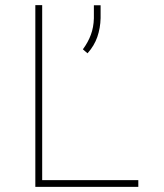

<svg xmlns="http://www.w3.org/2000/svg" viewBox="-20 -731 640 751"><path d="M145 -26.4H521V0H118.2V-710.9H145ZM373.5 -660.2Q372.6 -621.1 360.6 -586.4Q348.6 -551.8 322.3 -522.5L304.2 -538.1Q324.7 -565.9 335.4 -595Q346.2 -624 347.2 -659.2V-710.4H373.5Z"/></svg>

Font: Roboto Mono Thin
Style: Regular
Weight: 250
Designer: Google
Version: Version 2.000985; 2015; ttfautohint (v1.3)